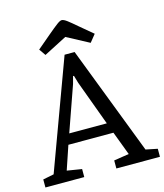

<svg xmlns="http://www.w3.org/2000/svg" viewBox="-133 -926 871 1017"><g transform="rotate(-15 303.0 -417.0)"><path d="M-11 0V-44L49 -56L269 -653H324L553 -57L617 -44V0H378V-44L461 -57L412 -187H165L121 -57L202 -44V0ZM185 -244H391L300 -491L288 -532H283L272 -491ZM171 -678 146 -714 224 -780Q256 -807 274 -820.5Q292 -834 301 -834Q312 -834 330.5 -820Q349 -806 379 -780L452 -719L419 -678L297 -743Z"/></g></svg>

Font: Faustina Light
Style: Regular
Weight: 400
Version: Version 1.200